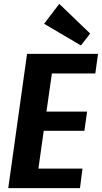

<svg xmlns="http://www.w3.org/2000/svg" viewBox="-20 -981 531 1001"><path d="M148 -102H410L397 0H23L121 -700H491L477 -598H218L262 -678L214 -342L190 -399H434L420 -299H176L216 -356L169 -22ZM450 -806 402 -744 210 -857 289 -961Z"/></svg>

Font: Pathway Extreme Condensed
Style: Bold Italic
Weight: 700
Width: 3
Italic angle: -8°
Version: Version 1.001;gftools[0.9.26]